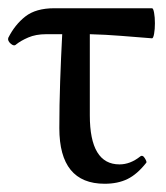

<svg xmlns="http://www.w3.org/2000/svg" viewBox="-20 -435 403 466"><path d="M234 11Q124 11 124 -124Q124 -180 126 -237.5Q128 -295 131 -352H92Q67 -352 48.5 -344Q30 -336 19 -327Q14 -322 6 -329Q-2 -336 0 -343Q16 -375 41.5 -395Q67 -415 112 -415H349Q352 -415 354 -404Q356 -393 356 -378.5Q356 -364 354 -353Q352 -342 349 -342Q311 -345 273.5 -348Q236 -351 198 -352V-155Q198 -36 270 -36Q296 -36 320 -55Q326 -60 331.5 -51Q337 -42 335 -40Q313 -12 289.5 -0.5Q266 11 234 11Z"/></svg>

Font: Junicode
Style: Regular
Weight: 400
Designer: Peter S. Baker
Version: Version 2.100; ttfautohint (v1.8.4)